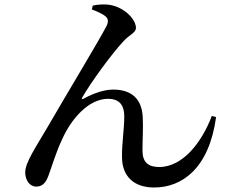

<svg xmlns="http://www.w3.org/2000/svg" viewBox="-20 -797 1040 853"><path d="M388 -755C407 -748 434 -737 449 -724C460 -715 464 -701 452 -679C420 -617 269 -367 194 -237C140 -144 92 -76 92 -31C92 2 111 32 141 32C171 32 185 11 195 -16C211 -58 228 -119 256 -178C296 -268 373 -358 460 -358C516 -358 532 -323 532 -281C532 -219 521 -161 522 -98C523 -13 575 36 665 36C788 36 909 -48 940 -277L921 -282C879 -170 795 -55 687 -55C639 -55 613 -76 613 -128C613 -180 617 -231 614 -278C610 -356 566 -399 483 -399C447 -399 402 -386 352 -359C344 -354 341 -358 346 -365C386 -435 480 -562 527 -612C553 -642 584 -651 584 -673C584 -710 535 -763 470 -775C450 -779 415 -778 392 -772Z"/></svg>

Font: Noto Serif HK SemiBold
Style: Regular
Weight: 600
Designer: Ryoko NISHIZUKA 西塚涼子 (kana & ideographs); Frank Grießhammer (Latin, Greek & Cyrillic); Wenlong ZHANG 张文龙 (bopomofo); San
Foundry: Adobe
Version: Version 2.001;hotconv 1.1.0;makeotfexe 2.6.0